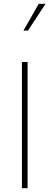

<svg xmlns="http://www.w3.org/2000/svg" viewBox="-20 -996 262 1016"><path d="M96 0V-668H126V0ZM104 -834 185 -976H221L128 -834Z"/></svg>

Font: Gantari Thin
Style: Regular
Weight: 250
Designer: Anugrah Pasau
Foundry: Lafontype
Version: Version 1.000